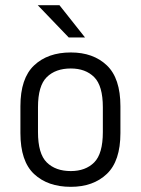

<svg xmlns="http://www.w3.org/2000/svg" viewBox="-20 -717 545 743"><path d="M59 -202V-306Q59 -414 112 -464Q165 -514 254 -514Q341 -514 393.5 -464Q446 -414 446 -306V-202Q446 -94 393.5 -44Q341 6 254 6Q165 6 112 -43.5Q59 -93 59 -202ZM378 -206V-302Q378 -385 344.5 -418.5Q311 -452 254 -452Q195 -452 161 -418.5Q127 -385 127 -302V-206Q127 -122 161 -88.5Q195 -55 254 -55Q311 -55 344.5 -88.5Q378 -122 378 -206ZM126 -697H210L309 -572H246Z"/></svg>

Font: D-DIN
Style: Regular
Weight: 400
Designer: Charles Nix
Foundry: Datto Inc.
Version: Version 1.00